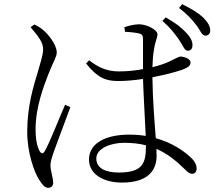

<svg xmlns="http://www.w3.org/2000/svg" viewBox="-20 -849 1040 917"><path d="M833 -662C853 -634 860 -608 875 -607C888 -606 898 -613 899 -629C901 -649 892 -669 869 -693C847 -717 818 -740 771 -766L756 -749C792 -718 814 -689 833 -662ZM916 -731C936 -706 943 -680 959 -679C973 -678 983 -686 984 -701C985 -721 975 -740 951 -765C927 -787 898 -805 850 -829L835 -811C874 -781 894 -759 916 -731ZM126 -719C163 -676 187 -646 186 -612C185 -582 172 -548 159 -500C141 -440 110 -344 110 -219C110 -121 143 -26 168 11C181 32 194 48 210 48C226 48 234 38 234 23C234 0 221 -31 221 -60C221 -77 228 -98 238 -127C251 -164 297 -285 316 -337L291 -349C268 -298 214 -159 193 -126C185 -113 177 -115 170 -126C158 -148 150 -177 150 -234C150 -339 191 -443 212 -497C237 -560 251 -578 251 -598C251 -638 207 -688 189 -703C172 -718 164 -722 144 -732ZM677 -155V-150C677 -67 659 -25 547 -25C485 -25 440 -45 440 -92C440 -141 510 -167 573 -167C612 -167 646 -163 677 -155ZM577 -697C604 -696 628 -693 646 -689C659 -685 663 -679 663 -660V-519C628 -512 588 -508 547 -508C486 -508 444 -531 406 -561L391 -546C446 -477 485 -462 545 -462C583 -462 624 -466 663 -472C666 -381 673 -271 676 -200C651 -204 625 -206 596 -206C490 -206 405 -168 405 -87C405 -17 474 23 563 23C683 23 728 -32 728 -105L727 -138C780 -115 820 -82 858 -45C873 -30 884 -19 898 -19C912 -19 919 -30 919 -46C919 -64 907 -83 888 -100C858 -127 804 -167 724 -189C718 -268 709 -376 708 -480C767 -491 818 -505 848 -515C877 -526 890 -534 890 -551C890 -568 860 -578 843 -579C834 -579 823 -571 788 -555C772 -547 744 -537 708 -528C709 -561 711 -590 716 -615C723 -660 732 -666 732 -685C732 -707 681 -733 644 -733C623 -733 594 -726 574 -719Z"/></svg>

Font: Noto Serif CJK HK Light
Style: Regular
Weight: 300
Designer: Ryoko NISHIZUKA 西塚涼子 (kana & ideographs); Frank Grießhammer (Latin, Greek & Cyrillic); Wenlong ZHANG 张文龙 (bopomofo); San
Foundry: Adobe
Version: Version 2.001;hotconv 1.1.0;makeotfexe 2.6.0